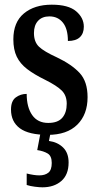

<svg xmlns="http://www.w3.org/2000/svg" viewBox="-20 -566 421 820"><path d="M184 10Q103 10 65 -18Q27 -46 27 -98Q27 -135 47.5 -150Q68 -165 94 -165Q94 -108 117.5 -74.5Q141 -41 186 -41Q227 -41 246 -63Q265 -85 265 -123Q265 -158 244 -179Q223 -200 173 -225Q126 -248 96 -271Q66 -294 51.5 -324Q37 -354 37 -398Q37 -471 82 -508.5Q127 -546 201 -546Q272 -546 305 -518Q338 -490 338 -452Q338 -423 321 -407Q304 -391 270 -391Q270 -443 248.5 -469.5Q227 -496 191 -496Q160 -496 142.5 -477Q125 -458 125 -425Q125 -387 146.5 -366.5Q168 -346 223 -321Q286 -291 320 -254.5Q354 -218 354 -151Q354 -77 310 -33.5Q266 10 184 10ZM161 234Q149 234 129 231.5Q109 229 94 224V175Q126 183 148 183Q172 183 186.5 171.5Q201 160 201 130Q201 100 183.5 89.5Q166 79 139 75L155 -9H198L189 36Q226 41 249.5 64Q273 87 273 128Q273 180 242 207Q211 234 161 234Z"/></svg>

Font: Noto Serif Tamil ExtraCondensed SemiBold
Style: Regular
Weight: 600
Width: 2
Designer: Indian Type Foundry, Tom Grace, and the Monotype Design Team
Foundry: Monotype Imaging Inc.
Version: Version 2.004; ttfautohint (v1.8.4.7-5d5b)